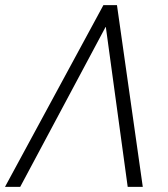

<svg xmlns="http://www.w3.org/2000/svg" viewBox="-28 -731 656 751"><path d="M530.5 0H471.5L386 -625L385 -625.5L51 0H-8.5L376.5 -711H429.5Z"/></svg>

Font: Roberto Sans Light
Style: Italic
Weight: 300
Italic angle: -11°
Designer: Google
Version: Version 1.00;June 11, 2020;FontCreator 12.0.0.2522 64-bit; t